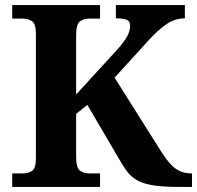

<svg xmlns="http://www.w3.org/2000/svg" viewBox="-20 -734 774 754"><path d="M28 0V-53H70Q91 -53 106 -63Q121 -73 121 -113V-600Q121 -640 106 -650.5Q91 -661 70 -661H28V-714H373V-661H331Q309 -661 294 -650Q279 -639 279 -596V-363L434 -532Q466 -567 478.5 -589.5Q491 -612 491 -633Q491 -650 478.5 -656Q466 -662 435 -662V-714H706V-662Q666 -662 631.5 -637.5Q597 -613 562 -574L430 -429L616 -134Q646 -88 671.5 -70.5Q697 -53 730 -53H734V0H680Q623 0 586 -5.5Q549 -11 525.5 -22.5Q502 -34 487 -51Q472 -68 458 -92L323 -322L279 -287V-118Q279 -75 294 -64Q309 -53 331 -53H373V0Z"/></svg>

Font: Noto Naskh Arabic UI
Style: Regular
Weight: 400
Designer: Monotype Design Team, David Williams, Mohamad Dakak and Nizar Qandah
Foundry: Monotype Imaging Inc.
Version: Version 2.014